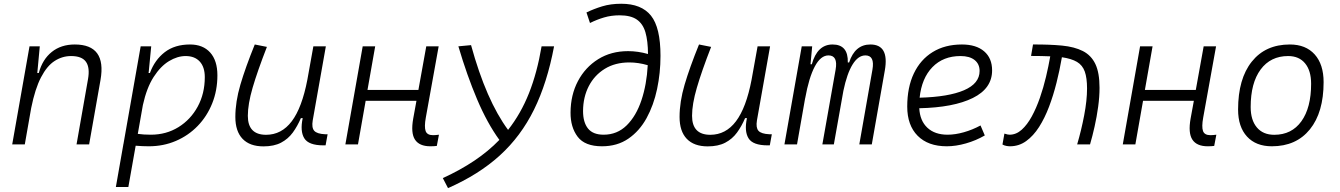

<svg xmlns="http://www.w3.org/2000/svg" viewBox="-20 -762 7071 1013"><path d="M44.4 0 135.7 -517.6H189.9L176.8 -377H184.6Q204.1 -448.7 253.2 -488Q302.2 -527.3 374.5 -527.3Q543 -527.3 510.3 -340.3L450.2 0H383.8L444.3 -344.2Q455.1 -405.3 433.6 -435.8Q412.1 -466.3 355 -466.3Q308.6 -466.3 268.3 -440.4Q228 -414.6 196.5 -354.2Q165 -293.9 144.5 -191.9L110.8 0Z M657.2 224.6H591.3L630.9 -0.5Q630.9 -0.5 630.4 -0.5L631.3 -2L722.2 -517.6H777.8L764.6 -381.8L763.7 -377H771Q796.4 -445.8 849.1 -486.6Q901.9 -527.3 982.4 -527.3Q1050.8 -527.3 1088.9 -484.9Q1127 -442.4 1127 -364.7Q1127 -284.7 1099.6 -216.6Q1072.3 -148.4 1023.2 -97.7Q974.1 -46.9 908.2 -18.6Q842.3 9.8 765.1 9.8Q731.9 9.8 695.8 6.8ZM707 -55.7Q737.3 -51.3 775.9 -51.3Q856.9 -51.3 921.4 -91.1Q985.8 -130.9 1023.2 -199.7Q1060.5 -268.6 1060.5 -355Q1060.5 -408.2 1033.9 -437.3Q1007.3 -466.3 959.5 -466.3Q916 -466.3 871.6 -439.5Q827.1 -412.6 790.5 -355.7Q753.9 -298.8 733.9 -208Z M1370.1 10.3Q1297.9 10.3 1259.8 -29.5Q1221.7 -69.3 1221.7 -145Q1221.7 -224.6 1248.3 -315.2Q1274.9 -405.8 1324.2 -527.3L1388.2 -514.6Q1337.9 -385.3 1312.7 -298.8Q1287.6 -212.4 1287.6 -150.9Q1287.6 -50.8 1383.8 -50.8Q1465.3 -50.8 1519.3 -122.1Q1573.2 -193.4 1601.6 -341.3L1633.3 -517.6H1699.2L1629.9 -126.5Q1623.5 -88.4 1637.9 -72Q1652.3 -55.7 1695.3 -53.7H1708.5L1697.8 4.9H1686.5Q1608.4 4.9 1585.4 -32.5Q1562.5 -69.8 1577.1 -138.7H1567.4Q1549.3 -96.2 1524.7 -62.5Q1500 -28.8 1462.9 -9.3Q1425.8 10.3 1370.1 10.3Z M1802.2 0 1893.6 -517.6H1959.5L1918.9 -287.6H2187.5L2229 -517.6H2294.4L2226.6 -141.6Q2217.8 -92.8 2225.6 -70.8Q2233.4 -48.8 2264.6 -48.8Q2277.8 -48.8 2295.9 -51.3L2284.7 7.8Q2271 9.8 2250.5 9.8Q2192.4 9.8 2169.4 -25.4Q2146.5 -60.5 2160.2 -136.7L2177.2 -230H1909.2L1868.7 0Z M2343.8 230.5 2316.4 177.7Q2408.7 135.3 2482.7 85.7Q2556.6 36.1 2614.7 -23.9Q2550.8 -111.8 2497.3 -237.8Q2443.8 -363.8 2398.4 -517.6L2465.3 -523.9Q2545.4 -232.4 2660.6 -76.7Q2728 -162.1 2771 -270.5Q2814 -378.9 2837.4 -517.6H2903.3Q2867.2 -325.2 2797.6 -183.8Q2728 -42.5 2616.9 58.3Q2505.9 159.2 2343.8 230.5Z M3156.2 9.8Q3065.9 9.8 3027.8 -40.5Q2989.7 -90.8 2990.2 -168.5Q2990.7 -261.2 3029.3 -334.2Q3067.9 -407.2 3136 -449.7Q3204.1 -492.2 3293.9 -492.2Q3345.7 -492.2 3398.9 -477.1Q3398.4 -546.4 3385.3 -591.6Q3372.1 -636.7 3339.8 -658.9Q3307.6 -681.2 3249 -681.2Q3205.1 -681.2 3167 -669.9Q3128.9 -658.7 3092.8 -640.6L3074.2 -696.3Q3112.3 -714.8 3157 -728.5Q3201.7 -742.2 3257.8 -742.2Q3364.3 -742.2 3414.6 -679.4Q3464.8 -616.7 3464.8 -467.3Q3464.8 -377.4 3446.8 -292.2Q3428.7 -207 3391.4 -138.9Q3354 -70.8 3295.4 -30.5Q3236.8 9.8 3156.2 9.8ZM3397.5 -418Q3347.7 -432.6 3300.3 -432.6Q3225.6 -432.6 3170.9 -398.9Q3116.2 -365.2 3086.4 -307.4Q3056.6 -249.5 3056.2 -176.3Q3056.2 -116.7 3082.3 -84Q3108.4 -51.3 3164.6 -51.3Q3236.3 -51.3 3286.4 -100.6Q3336.4 -149.9 3364.3 -233.2Q3392.1 -316.4 3397.5 -418Z M3713.9 10.3Q3641.6 10.3 3603.5 -29.5Q3565.4 -69.3 3565.4 -145Q3565.4 -224.6 3592 -315.2Q3618.7 -405.8 3668 -527.3L3731.9 -514.6Q3681.6 -385.3 3656.5 -298.8Q3631.3 -212.4 3631.3 -150.9Q3631.3 -50.8 3727.5 -50.8Q3809.1 -50.8 3863 -122.1Q3917 -193.4 3945.3 -341.3L3977.1 -517.6H4043L3973.6 -126.5Q3967.3 -88.4 3981.7 -72Q3996.1 -55.7 4039.1 -53.7H4052.2L4041.5 4.9H4030.3Q3952.1 4.9 3929.2 -32.5Q3906.2 -69.8 3920.9 -138.7H3911.1Q3893.1 -96.2 3868.4 -62.5Q3843.8 -28.8 3806.6 -9.3Q3769.5 10.3 3713.9 10.3Z M4265.1 -517.6 4256.3 -422.9H4263.2Q4292 -527.3 4372.6 -527.3Q4455.6 -527.3 4453.1 -432.6H4460Q4490.7 -527.3 4572.3 -527.3Q4672.4 -527.3 4648.4 -390.6L4579.6 0H4513.7L4583 -394.5Q4596.2 -469.7 4545.9 -469.7Q4507.8 -469.7 4478.3 -421.9Q4448.7 -374 4429.7 -282.7L4379.4 0H4318.8L4388.7 -394.5Q4401.9 -469.7 4351.1 -469.7Q4310.1 -469.7 4279.1 -411.6Q4248 -353.5 4228 -242.7V-244.1L4185.1 0H4118.7L4210 -517.6Z M4979.5 -51.3Q5019.5 -51.3 5065.2 -64.2Q5110.8 -77.1 5153.3 -100.1L5175.8 -47.4Q5129.4 -20.5 5076.4 -5.4Q5023.4 9.8 4975.1 9.8Q4876.5 9.8 4821.5 -45.7Q4766.6 -101.1 4766.6 -199.7Q4766.6 -301.3 4801.5 -374.5Q4836.4 -447.8 4901.1 -487.5Q4965.8 -527.3 5055.2 -527.3Q5130.4 -527.3 5172.4 -491.2Q5214.4 -455.1 5214.4 -390.6Q5214.4 -295.4 5112.8 -245.1Q5011.2 -194.8 4830.1 -190.9Q4833.5 -125 4872.8 -88.1Q4912.1 -51.3 4979.5 -51.3ZM4832 -246.6Q4983.9 -250.5 5066.2 -285.9Q5148.4 -321.3 5148.4 -387.7Q5148.4 -424.3 5122.1 -445.3Q5095.7 -466.3 5047.9 -466.3Q4956.5 -466.3 4899.7 -408Q4842.8 -349.6 4832 -246.6Z M5663.1 0Q5685.1 -74.7 5700.2 -153.6Q5715.3 -232.4 5715.3 -295.4Q5715.3 -350.6 5703.4 -384.3Q5691.4 -418 5662.4 -435.3Q5633.3 -452.6 5582.5 -460L5582 -456.5Q5570.8 -391.6 5554.2 -325.4Q5537.6 -259.3 5514.9 -199.2Q5492.2 -139.2 5462.2 -92Q5432.1 -44.9 5394 -17.6Q5356 9.8 5308.6 9.8Q5299.8 9.8 5289.3 7.8Q5278.8 5.9 5269 0.5L5279.3 -57.1Q5290.5 -53.7 5296.1 -52.5Q5301.8 -51.3 5306.6 -51.3Q5341.3 -51.3 5370.6 -77.6Q5399.9 -104 5423.8 -147.9Q5447.8 -191.9 5466.6 -246.1Q5485.4 -300.3 5498.8 -356.9Q5512.2 -413.6 5521 -463.9V-464.8Q5499 -465.8 5473.9 -466.3Q5448.7 -466.8 5419.9 -466.8L5430.2 -527.3Q5517.6 -527.8 5583.3 -521.5Q5648.9 -515.1 5693.1 -492.7Q5737.3 -470.2 5759.3 -424.1Q5781.2 -377.9 5781.2 -298.8Q5781.2 -251.5 5773.9 -198.5Q5766.6 -145.5 5755.1 -94.2Q5743.7 -43 5731 0Z M5903.8 0 5995.1 -517.6H6061L6020.5 -287.6H6289.1L6330.6 -517.6H6396L6328.1 -141.6Q6319.3 -92.8 6327.1 -70.8Q6335 -48.8 6366.2 -48.8Q6379.4 -48.8 6397.5 -51.3L6386.2 7.8Q6372.6 9.8 6352.1 9.8Q6293.9 9.8 6271 -25.4Q6248 -60.5 6261.7 -136.7L6278.8 -230H6010.7L5970.2 0Z M6690.4 9.8Q6606.4 9.8 6559.3 -41.5Q6512.2 -92.8 6512.2 -184.1Q6512.2 -346.2 6584.5 -436.8Q6656.7 -527.3 6785.2 -527.3Q6869.1 -527.3 6916.3 -474.9Q6963.4 -422.4 6963.4 -328.6Q6963.4 -168.9 6891.1 -79.6Q6818.8 9.8 6690.4 9.8ZM6703.1 -50.8Q6794.9 -50.8 6846.2 -122.1Q6897.5 -193.4 6897.5 -320.3Q6897.5 -389.2 6865.7 -427.7Q6834 -466.3 6776.4 -466.3Q6683.6 -466.3 6631.1 -395.3Q6578.6 -324.2 6578.6 -197.3Q6578.6 -128.4 6611.3 -89.6Q6644 -50.8 6703.1 -50.8Z"/></svg>

Font: Cascadia Code Light
Style: Italic
Weight: 300
Italic angle: -10°
Monospace: yes
Designer: Aaron Bell
Foundry: Saja Typeworks
Version: Version 2404.023; ttfautohint (v1.8.4)